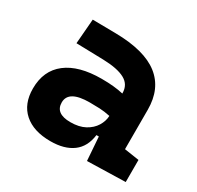

<svg xmlns="http://www.w3.org/2000/svg" viewBox="-121 -660 828 808"><g transform="rotate(30 293.0 -256.0)"><path d="M212.9 9.8Q130.4 9.8 84.5 -30.8Q38.6 -71.3 38.6 -146Q38.6 -232.9 98.6 -279.3Q158.7 -325.7 269 -325.7Q301.3 -325.7 326.4 -323.2Q351.6 -320.8 375 -315.4V-316.9Q375 -358.4 339.6 -377.7Q304.2 -397 234.4 -398.9L102.1 -402.3L111.8 -522.5L224.6 -521Q365.2 -519 433.6 -465.6Q502 -412.1 502 -309.6V-118.2L573.7 -107.4V0L388.2 4.9L379.9 -109.4H368.2Q360.8 -49.8 320.6 -20Q280.3 9.8 212.9 9.8ZM172.9 -155.8Q172.9 -101.6 245.6 -101.6Q287.6 -101.6 315.9 -116.9Q344.2 -132.3 359.1 -156.5Q374 -180.7 375 -206.5Q346.7 -212.4 323.7 -213.4Q300.8 -214.4 275.4 -214.4Q172.9 -214.4 172.9 -155.8Z"/></g></svg>

Font: Caskaydia Cove
Style: Bold
Weight: 700
Monospace: yes
Designer: Aaron Bell
Foundry: Saja Typeworks
Version: Version 4.300; ttfautohint (v1.8.3)